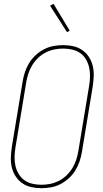

<svg xmlns="http://www.w3.org/2000/svg" viewBox="-20 -980 540 1008"><path d="M197 8Q169 8 143 2Q117 -4 96.5 -18.5Q76 -33 62 -54.5Q48 -76 42 -101.5Q36 -127 37 -154Q38 -181 42 -208L99 -553Q103 -578 111.5 -603Q120 -628 134 -650.5Q148 -673 168.5 -691.5Q189 -710 212.5 -722Q236 -734 261.5 -738.5Q287 -743 312 -743Q340 -743 366 -737Q392 -731 412.5 -716.5Q433 -702 447 -680.5Q461 -659 467 -633.5Q473 -608 472 -581Q471 -554 467 -527L410 -182Q406 -157 397.5 -132Q389 -107 375 -84.5Q361 -62 340.5 -43.5Q320 -25 296.5 -13Q273 -1 247.5 3.5Q222 8 197 8ZM197 -10Q220 -10 243 -14.5Q266 -19 288 -30Q310 -41 328 -58Q346 -75 359 -96Q372 -117 379.5 -139.5Q387 -162 391 -185L448 -530Q452 -554 452.5 -578.5Q453 -603 448 -625.5Q443 -648 431.5 -668Q420 -688 401.5 -701Q383 -714 359.5 -719.5Q336 -725 312 -725Q289 -725 266 -720.5Q243 -716 221 -705Q199 -694 181 -677Q163 -660 150 -639Q137 -618 129.5 -595.5Q122 -573 118 -550L61 -205Q57 -181 56.5 -156.5Q56 -132 61 -109.5Q66 -87 78 -67Q90 -47 108 -34Q126 -21 149.5 -15.5Q173 -10 197 -10ZM332 -811 243 -950 261 -960 346 -819Z"/></svg>

Font: Iosevka SS04 Thin
Style: Italic
Weight: 100
Italic angle: -9°
Monospace: yes
Designer: Belleve Invis
Foundry: Belleve Invis
Version: Version 19.0.0; ttfautohint (v1.8.4)